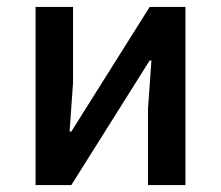

<svg xmlns="http://www.w3.org/2000/svg" viewBox="-20 -536 640 556"><path d="M83 0V-516H191.5V-296L181.5 -155H186.5L413.5 -516H517V0H408.5V-220L418.5 -361H413.5L186.5 0Z"/></svg>

Font: Lilex Medium
Style: Regular
Weight: 500
Designer: Mike Abbink, Paul van der Laan, Pieter van Rosmalen, Mikhael Khrustik
Foundry: Mikhael Khrustik
Version: Version 1.100